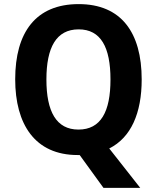

<svg xmlns="http://www.w3.org/2000/svg" viewBox="-20 -745 764 935"><path d="M670 -358C670 -587 570 -725 363 -725C154 -725 54 -587 54 -359C54 -140 150 10 358 10C362 10 364 10 368 10L484 170H663L512 -22C618 -75 670 -194 670 -358ZM206 -358C206 -514 254 -602 363 -602C471 -602 518 -515 518 -358C518 -201 471 -114 362 -114C254 -114 206 -202 206 -358Z"/></svg>

Font: Noto Sans Kannada SemiCondensed
Style: Bold
Weight: 700
Width: 4
Designer: Jelle Bosma - Monotype Design Team
Foundry: Monotype Imaging Inc.
Version: Version 2.005